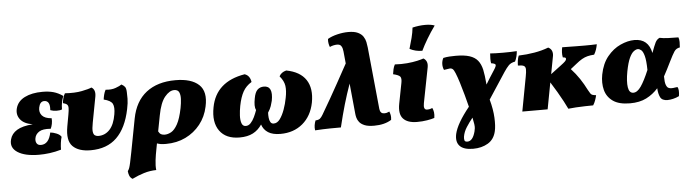

<svg xmlns="http://www.w3.org/2000/svg" viewBox="-54 -964 5242 1458"><g transform="rotate(-5 2567.0 -234.5)"><path d="M214 7Q106 7 50 -29.5Q-6 -66 11 -128Q22 -171 64 -196.5Q106 -222 185 -228Q120 -238 91.5 -274Q63 -310 75 -358Q89 -412 143.5 -439.5Q198 -467 280 -467Q327 -467 363 -457Q399 -447 435 -422Q426 -400 421 -375Q416 -350 416 -321Q401 -314 374.5 -314.5Q348 -315 327 -323Q330 -361 319.5 -378.5Q309 -396 287 -396Q254 -396 245 -350Q238 -314 259 -289.5Q280 -265 332 -261Q334 -240 330 -219Q326 -198 318 -182Q257 -187 229 -168.5Q201 -150 196 -120Q192 -97 201.5 -81.5Q211 -66 234 -66Q294 -66 312 -154Q334 -152 359.5 -141.5Q385 -131 395 -114Q389 -95 385.5 -68.5Q382 -42 382 -17Q337 -4 294.5 1.5Q252 7 214 7Z M607 7Q515 7 470.5 -37.5Q426 -82 445 -188L461 -277Q467 -310 467 -327.5Q467 -345 458.5 -353.5Q450 -362 427 -368Q429 -385 434 -405Q439 -425 449 -441Q525 -436 578 -446.5Q631 -457 653 -467Q686 -448 677 -396L640 -200Q631 -154 634 -132Q637 -110 648.5 -103Q660 -96 674 -96Q725 -96 760.5 -134Q796 -172 809 -250Q818 -303 805 -329Q792 -355 738 -368Q740 -385 745 -405Q750 -425 759 -441Q803 -436 836 -448Q869 -460 882 -470Q899 -461 908 -449.5Q917 -438 918 -409Q919 -390 919 -359Q919 -328 909 -280Q880 -138 805.5 -65.5Q731 7 607 7Z M904 251Q888 241 881.5 226Q875 211 873 190Q881 179 885.5 166.5Q890 154 896 127Q902 100 912 48L960 -204Q985 -334 1070.5 -400.5Q1156 -467 1293 -467Q1414 -467 1471.5 -413.5Q1529 -360 1504 -247Q1488 -171 1442.5 -113.5Q1397 -56 1330 -23.5Q1263 9 1180 9Q1155 9 1140.5 6.5Q1126 4 1112 -1L1103 47Q1096 81 1090.5 124.5Q1085 168 1089 200Q1040 201 995.5 214.5Q951 228 904 251ZM1152 -211 1129 -91Q1138 -74 1149 -68Q1160 -62 1177 -62Q1201 -62 1226.5 -76Q1252 -90 1275 -131.5Q1298 -173 1314 -253Q1321 -289 1322.5 -321Q1324 -353 1314.5 -373Q1305 -393 1277 -393Q1241 -393 1205.5 -350Q1170 -307 1152 -211Z M1742 9Q1638 9 1590 -57.5Q1542 -124 1564 -237Q1600 -429 1821 -466Q1842 -459 1853.5 -442.5Q1865 -426 1868 -403Q1825 -377 1802.5 -336.5Q1780 -296 1767 -230Q1760 -194 1758 -158Q1756 -122 1764.5 -98Q1773 -74 1796 -74Q1817 -74 1833.5 -91.5Q1850 -109 1862.5 -135.5Q1875 -162 1884 -188Q1876 -203 1876 -225.5Q1876 -248 1882 -278Q1890 -323 1909 -341.5Q1928 -360 1958 -360Q2030 -360 2009 -248Q2005 -230 1997.5 -208Q1990 -186 1973 -160Q1972 -141 1974 -121Q1976 -101 1984 -87.5Q1992 -74 2009 -74Q2036 -74 2056.5 -102Q2077 -130 2092.5 -173Q2108 -216 2116 -260Q2127 -314 2121.5 -352Q2116 -390 2084 -427Q2099 -457 2138 -467Q2243 -447 2287 -380.5Q2331 -314 2311 -207Q2291 -106 2222.5 -48.5Q2154 9 2053 9Q1994 9 1959.5 -13Q1925 -35 1912 -75Q1885 -34 1844 -12.5Q1803 9 1742 9Z M2317 5Q2314 -15 2317 -34Q2320 -53 2327 -70Q2350 -71 2361 -80Q2372 -89 2383 -108Q2399 -134 2451.5 -226Q2504 -318 2593 -481L2584 -573Q2583 -582 2580 -595.5Q2577 -609 2568 -619Q2559 -629 2538 -629Q2528 -629 2513 -626Q2498 -623 2484 -616Q2479 -627 2476 -644Q2473 -661 2475 -678Q2505 -696 2549 -706.5Q2593 -717 2633 -717Q2679 -717 2706 -704Q2733 -691 2746 -671Q2759 -651 2763.5 -629Q2768 -607 2770 -588L2817 -114Q2818 -110 2820 -101Q2822 -92 2830 -85Q2838 -78 2855 -78Q2862 -78 2870 -80Q2878 -82 2891 -88Q2896 -75 2899 -60.5Q2902 -46 2899 -24Q2847 9 2767 9Q2721 9 2694.5 -2Q2668 -13 2655 -29.5Q2642 -46 2637.5 -63Q2633 -80 2632 -92L2609 -326Q2581 -247 2559 -171.5Q2537 -96 2514 0Q2480 0 2430.5 0.5Q2381 1 2317 5Z M3095 9Q3022 9 2989 -27Q2956 -63 2971 -141L3001 -296Q3008 -331 2997.5 -344.5Q2987 -358 2944 -368Q2946 -385 2950.5 -405Q2955 -425 2964 -441Q3014 -438 3058 -442Q3102 -446 3135 -453.5Q3168 -461 3184 -467Q3201 -457 3208 -439.5Q3215 -422 3210 -396L3158 -129Q3148 -78 3178 -78Q3202 -78 3218 -87Q3226 -72 3228.5 -53Q3231 -34 3227 -10Q3207 -3 3171 3Q3135 9 3095 9ZM3181 -526Q3128 -526 3085 -549Q3098 -592 3108 -631Q3118 -670 3122 -708Q3172 -720 3219 -720Q3263 -720 3291 -709Q3257 -662 3228.5 -614Q3200 -566 3181 -526Z M3501 249Q3429 249 3399 217Q3369 185 3382 125Q3400 47 3496 -72Q3486 -112 3472.5 -162Q3459 -212 3444.5 -258.5Q3430 -305 3418 -334Q3408 -359 3398.5 -367Q3389 -375 3374.5 -373.5Q3360 -372 3332 -367Q3322 -389 3323 -413.5Q3324 -438 3335 -458Q3357 -463 3381.5 -464.5Q3406 -466 3429 -466Q3495 -466 3535 -453Q3575 -440 3597 -413Q3619 -386 3629 -342Q3633 -324 3637 -294Q3641 -264 3644 -228Q3658 -252 3673 -275.5Q3688 -299 3708 -330Q3730 -363 3726 -372.5Q3722 -382 3693 -386Q3690 -398 3690 -419.5Q3690 -441 3692 -461Q3728 -458 3790 -458Q3853 -458 3895 -461Q3894 -441 3888.5 -420Q3883 -399 3875 -383Q3843 -377 3826 -359.5Q3809 -342 3789 -312L3658 -112Q3679 -36 3682 28Q3685 92 3676 130Q3662 192 3614 220.5Q3566 249 3501 249ZM3439 152Q3437 167 3440 179Q3443 191 3462 191Q3503 191 3522 119Q3525 107 3526.5 95Q3528 83 3525.5 64Q3523 45 3516 13Q3490 45 3467.5 80Q3445 115 3439 152Z M3897 0 3946 -262Q3953 -298 3952.5 -317.5Q3952 -337 3939 -344Q3926 -351 3894 -351Q3894 -369 3897 -389.5Q3900 -410 3907 -426Q3969 -428 4027.5 -438Q4086 -448 4135 -467Q4155 -457 4162 -440Q4169 -423 4166 -402L4140 -264L4217 -322Q4244 -342 4252.5 -351Q4261 -360 4262 -366Q4264 -374 4259.5 -378Q4255 -382 4239 -383Q4235 -403 4236 -422Q4237 -441 4241 -460Q4253 -460 4280.5 -459.5Q4308 -459 4343 -458.5Q4378 -458 4411 -458Q4439 -458 4462.5 -458.5Q4486 -459 4505 -460Q4501 -438 4495 -420Q4489 -402 4478 -383Q4448 -381 4426.5 -375.5Q4405 -370 4384 -358Q4363 -346 4335 -323L4292 -289Q4328 -250 4356 -208Q4384 -166 4407 -120Q4417 -101 4423.5 -92Q4430 -83 4439 -80Q4448 -77 4466 -75Q4462 -57 4455 -37Q4448 -17 4437 0Q4412 0 4376 1Q4340 2 4305 4Q4270 6 4247 9Q4236 -15 4217.5 -49.5Q4199 -84 4176 -123.5Q4153 -163 4128 -202L4090 0Z M4718 9Q4634 9 4588 -23.5Q4542 -56 4528 -109.5Q4514 -163 4526 -227Q4542 -310 4585.5 -363Q4629 -416 4685 -441.5Q4741 -467 4792 -467Q4898 -467 4920 -357Q4940 -412 4951.5 -435Q4963 -458 4984 -467Q5010 -461 5051.5 -459.5Q5093 -458 5127 -458Q5133 -442 5133 -421.5Q5133 -401 5131 -381Q5103 -377 5088 -354.5Q5073 -332 5047 -279Q5033 -251 5019.5 -224Q5006 -197 4992 -172Q4992 -128 4999.5 -108Q5007 -88 5018 -83Q5029 -78 5040 -78Q5055 -78 5067 -80.5Q5079 -83 5087 -83Q5100 -62 5092 -13Q5070 -2 5046 3.5Q5022 9 5004 9Q4962 9 4948.5 -18Q4935 -45 4933 -87Q4894 -43 4842.5 -17Q4791 9 4718 9ZM4718 -234Q4704 -158 4711 -113.5Q4718 -69 4750 -69Q4780 -69 4808.5 -110Q4837 -151 4871 -232Q4870 -304 4860.5 -339Q4851 -374 4837.5 -385Q4824 -396 4812 -396Q4798 -396 4780.5 -383Q4763 -370 4747 -335.5Q4731 -301 4718 -234Z"/></g></svg>

Font: Vollkorn Black
Style: Italic
Weight: 900
Italic angle: -11°
Designer: Friedrich Althausen
Foundry: Friedrich Althausen
Version: Version 5.000; ttfautohint (v1.8.3)